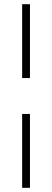

<svg xmlns="http://www.w3.org/2000/svg" viewBox="-20 -772 248 914"><path d="M122.6 -400.4H85.4V-752H122.6ZM122.6 122.1H85.4V-229.5H122.6Z"/></svg>

Font: Kumbh Sans ExtraLight
Style: Regular
Weight: 250
Version: Version 1.005